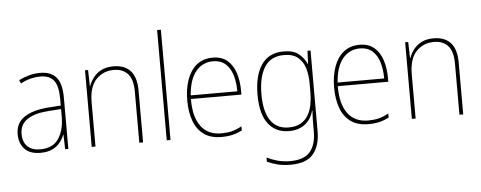

<svg xmlns="http://www.w3.org/2000/svg" viewBox="-59 -918 3301 1318"><g transform="rotate(-5 1591.5 -259.5)"><path d="M234 -537Q309 -537 346 -494Q383 -451 383 -353V0H361L358 -100H356Q345 -71 324.5 -46Q304 -21 271.5 -5.5Q239 10 190 10Q117 10 81 -29.5Q45 -69 45 -129Q45 -208 104 -247.5Q163 -287 268 -295L357 -301V-347Q357 -437 327 -474.5Q297 -512 234 -512Q202 -512 169 -504Q136 -496 98 -476L88 -500Q123 -517 159.5 -527Q196 -537 234 -537ZM269 -271Q177 -265 124.5 -231Q72 -197 72 -129Q72 -75 103 -44.5Q134 -14 190 -14Q277 -14 316.5 -71.5Q356 -129 357 -220V-277Z M741 -538Q816 -538 857 -494Q898 -450 898 -356V0H872V-352Q872 -437 837 -475Q802 -513 741 -513Q667 -513 618.5 -462Q570 -411 570 -305V0H544V-528H565L568 -416H570Q580 -446 601 -474Q622 -502 656 -520Q690 -538 741 -538Z M1087 0H1061V-760H1087Z M1425 -538Q1487 -538 1525.5 -504.5Q1564 -471 1581.5 -416Q1599 -361 1599 -294V-268H1251Q1250 -146 1298 -80.5Q1346 -15 1438 -15Q1478 -15 1509.5 -22.5Q1541 -30 1580 -51V-23Q1548 -6 1514 2Q1480 10 1438 10Q1363 10 1316 -24.5Q1269 -59 1247 -120Q1225 -181 1225 -261Q1225 -338 1246.5 -401Q1268 -464 1312.5 -501Q1357 -538 1425 -538ZM1425 -513Q1352 -513 1306 -457.5Q1260 -402 1252 -293H1573Q1573 -356 1557.5 -406Q1542 -456 1509 -484.5Q1476 -513 1425 -513Z M1914 -538Q1981 -538 2017 -508.5Q2053 -479 2071 -438H2073L2077 -528H2098V28Q2098 127 2051 184Q2004 241 1894 241Q1843 241 1804 231Q1765 221 1733 206V177Q1766 194 1806 205Q1846 216 1894 216Q1989 216 2030.5 167Q2072 118 2072 28V-15Q2072 -42 2072.5 -63.5Q2073 -85 2075 -115H2072Q2057 -57 2013.5 -23.5Q1970 10 1903 10Q1812 10 1760.5 -57Q1709 -124 1709 -258Q1709 -388 1759.5 -463Q1810 -538 1914 -538ZM1914 -513Q1821 -513 1778.5 -444.5Q1736 -376 1736 -258Q1736 -137 1779 -76Q1822 -15 1903 -15Q1954 -15 1987 -34.5Q2020 -54 2038.5 -86.5Q2057 -119 2064.5 -158.5Q2072 -198 2072 -237V-306Q2072 -364 2057.5 -410.5Q2043 -457 2008.5 -485Q1974 -513 1914 -513Z M2437 -538Q2499 -538 2537.5 -504.5Q2576 -471 2593.5 -416Q2611 -361 2611 -294V-268H2263Q2262 -146 2310 -80.5Q2358 -15 2450 -15Q2490 -15 2521.5 -22.5Q2553 -30 2592 -51V-23Q2560 -6 2526 2Q2492 10 2450 10Q2375 10 2328 -24.5Q2281 -59 2259 -120Q2237 -181 2237 -261Q2237 -338 2258.5 -401Q2280 -464 2324.5 -501Q2369 -538 2437 -538ZM2437 -513Q2364 -513 2318 -457.5Q2272 -402 2264 -293H2585Q2585 -356 2569.5 -406Q2554 -456 2521 -484.5Q2488 -513 2437 -513Z M2947 -538Q3022 -538 3063 -494Q3104 -450 3104 -356V0H3078V-352Q3078 -437 3043 -475Q3008 -513 2947 -513Q2873 -513 2824.5 -462Q2776 -411 2776 -305V0H2750V-528H2771L2774 -416H2776Q2786 -446 2807 -474Q2828 -502 2862 -520Q2896 -538 2947 -538Z"/></g></svg>

Font: Noto Sans Bengali SemiCondensed Thin
Style: Regular
Weight: 100
Width: 4
Designer: Joana Ranito - Universal Thirst; Jelle Bosma - Monotype Design Team
Foundry: Universal Thirst ehf.
Version: Version 3.000; ttfautohint (v1.8.4.7-5d5b)